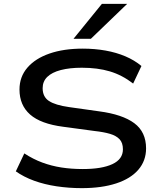

<svg xmlns="http://www.w3.org/2000/svg" viewBox="-20 -966 828 995"><path d="M404 9Q337 9 273.5 -0.5Q210 -10 156.5 -29.5Q103 -49 62 -78L106 -171Q152 -141 199.5 -123.5Q247 -106 298.5 -98Q350 -90 409 -90Q508 -90 562.5 -115.5Q617 -141 617 -192Q617 -226 599.5 -244.5Q582 -263 549.5 -272.5Q517 -282 471 -287L308 -309Q191 -324 136 -372.5Q81 -421 81 -502Q81 -568 122 -615.5Q163 -663 236.5 -688.5Q310 -714 409 -714Q471 -714 527 -704Q583 -694 630 -674Q677 -654 713 -624L670 -533Q613 -577 549.5 -596Q486 -615 404 -615Q341 -615 295 -603Q249 -591 225 -567.5Q201 -544 201 -509Q201 -464 234 -442.5Q267 -421 338 -411L494 -389Q615 -373 676 -327.5Q737 -282 737 -197Q737 -133 697 -86.5Q657 -40 582 -15.5Q507 9 404 9ZM361 -765 508 -946H639L451 -765Z"/></svg>

Font: Nunito Sans 10pt Expanded SemiBold
Style: Regular
Weight: 600
Width: 7
Designer: Vernon Adams
Foundry: Vernon Adams
Version: Version 3.101;gftools[0.9.27]